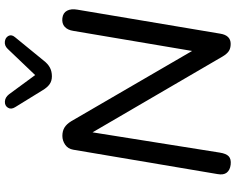

<svg xmlns="http://www.w3.org/2000/svg" viewBox="-109 -842 959 781"><g transform="rotate(-90 370.5 -451.5)"><path d="M52.9 -46.2 152 -633Q155.6 -654.5 172.3 -665.9Q189 -677.3 208.4 -677.3Q227.8 -677.3 241.9 -668.9Q255.9 -660.5 267.8 -641.4L571.1 -119.7H548.7L635.4 -632.8Q638.9 -656 652.1 -667.9Q665.3 -679.8 687.2 -677.3Q708.8 -674.7 717.5 -658.2Q726.2 -641.7 721.7 -616.3L624.1 -35.3Q617.3 7.3 582.5 7.3Q564.5 7.3 553.1 -0.3Q541.7 -7.9 531.7 -24.7L205.4 -584.2H227.4L140.3 -37.2Q136.2 -10.9 125.1 -0.6Q113.9 9.8 91.4 7.3Q69.3 4.7 58.8 -8.6Q48.3 -22 52.9 -46.2ZM394.4 -756.9 325.1 -869.3Q314.7 -885.9 322.9 -898.8Q331 -911.8 347.8 -911.1Q364.7 -910.4 377.3 -894.5L455.6 -788L562.5 -900Q575.1 -913 591.5 -911.3Q607.9 -909.5 614.8 -896.9Q621.8 -884.2 610 -870.2L515.4 -754.4Q501.4 -736.1 486 -728Q470.7 -719.9 450.5 -719.9Q432 -719.9 418.7 -729.1Q405.5 -738.4 394.4 -756.9Z"/></g></svg>

Font: SN Pro Thin
Style: Italic
Weight: 200
Italic angle: -9°
Designer: Tobias Whetton
Foundry: Supernotes
Version: Version 1.003;Glyphs 3.3 (3324)